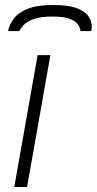

<svg xmlns="http://www.w3.org/2000/svg" viewBox="-20 -746 386 766"><path d="M37 0 130 -526H181L88 0ZM192 -726Q253 -726 286 -713.5Q319 -701 332.5 -681.5Q346 -662 346 -640Q346 -636 345.5 -631.5Q345 -627 344 -622H301Q301 -633 292.5 -646.5Q284 -660 260.5 -670Q237 -680 189 -680Q142 -680 114.5 -670Q87 -660 74.5 -646.5Q62 -633 57 -622H12Q17 -647 34.5 -671Q52 -695 89.5 -710.5Q127 -726 192 -726Z"/></svg>

Font: Archivo Expanded Thin
Style: Italic
Weight: 250
Width: 7
Italic angle: -10°
Designer: Hector Gatti
Foundry: Omnibus-Type
Version: Version 2.001